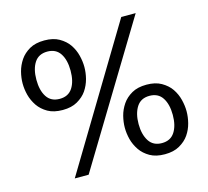

<svg xmlns="http://www.w3.org/2000/svg" viewBox="-104 -833 1049 966"><g transform="rotate(-15 420.5 -350.0)"><path d="M169.9 12.2 606 -711.9H681.2L242.2 12.2ZM361.8 -517.1Q361.8 -487.3 354 -456.5Q345.7 -424.8 327.6 -397.9Q310.1 -372.1 277.8 -353.5Q247.1 -335.9 201.2 -335.9Q154.8 -335.9 124 -353.5Q92.8 -371.6 74.7 -397.9Q55.7 -426.3 47.9 -456.5Q40 -487.3 40 -517.1Q40 -545.9 47.9 -577.1Q55.7 -607.9 74.7 -636.2Q92.8 -662.6 124 -680.7Q154.8 -698.2 201.2 -698.2Q247.1 -698.2 277.8 -680.7Q310.1 -662.1 327.6 -636.2Q346.2 -608.9 354 -577.1Q361.8 -545.9 361.8 -517.1ZM201.2 -394Q246.1 -394 268.1 -427.7Q290 -461.4 290 -517.1Q290 -572.8 268.1 -606.4Q246.1 -640.1 201.2 -640.1Q155.8 -640.1 133.8 -606.4Q111.8 -572.8 111.8 -517.1Q111.8 -461.4 133.8 -427.7Q155.8 -394 201.2 -394ZM800.8 -168.9Q800.8 -139.2 793 -108.4Q785.2 -77.1 766.6 -49.8Q749 -23.9 716.8 -5.4Q686 12.2 640.1 12.2Q593.8 12.2 563 -5.4Q531.7 -23.4 513.7 -49.8Q494.6 -78.1 486.8 -108.4Q479 -139.2 479 -168.9Q479 -197.8 486.8 -229Q494.6 -259.8 513.7 -288.1Q531.7 -314.5 563 -332.5Q593.8 -350.1 640.1 -350.1Q686 -350.1 716.8 -332.5Q749 -314 766.6 -288.1Q785.2 -260.7 793 -229Q800.8 -197.8 800.8 -168.9ZM573.2 -79.6Q595.2 -45.9 640.1 -45.9Q685.1 -45.9 707 -79.6Q729 -113.3 729 -168.9Q729 -224.6 707 -258.3Q685.1 -292 640.1 -292Q595.2 -292 573.2 -258.3Q550.8 -223.6 550.8 -168.9Q550.8 -114.3 573.2 -79.6Z"/></g></svg>

Font: Post Grotesk Regular
Style: Regular
Weight: 500
Version: 0.900; ttfautohint (v0.96) -l 8 -r 50 -G 200 -x 14 -w "gGD" 